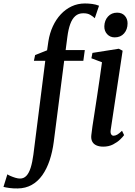

<svg xmlns="http://www.w3.org/2000/svg" viewBox="-140 -835 780 1107"><path d="M139 -597Q146.5 -644 164.8 -683.5Q183 -723 210.5 -752.5Q238 -782 273.2 -798.5Q308.5 -815 349.5 -815Q371 -815 391.8 -812.2Q412.5 -809.5 431 -802L406.5 -730Q397 -739.5 380.8 -749.2Q364.5 -759 339.5 -758.5Q312.5 -758.5 294.2 -742.5Q276 -726.5 265 -696.2Q254 -666 248.5 -623L238.5 -546.5H349L340.5 -484.5H230L170 -17.5Q162.5 40.5 146 89.8Q129.5 139 104 175Q78.5 211 43 231Q7.5 251 -38 251.5Q-62.5 252 -84.8 249Q-107 246 -120 242.5L-97.5 170Q-93.5 173.5 -80.5 179.2Q-67.5 185 -52 189.8Q-36.5 194.5 -24.5 194.5Q-3 194.5 12 178.8Q27 163 36.8 132.2Q46.5 101.5 52.5 56.5L121 -484.5H55.5L62.5 -517.5L131.5 -545ZM455 10.5Q432.5 10.5 416 3.2Q399.5 -4 391.8 -18.8Q384 -33.5 386.5 -56Q388 -73.5 393 -106.5Q398 -139.5 404.8 -182.8Q411.5 -226 419 -275.5Q426.5 -325 434 -376.5Q441.5 -428 448 -476L387 -499L393 -530L545 -554L567 -542.5L498.5 -87.5Q495.5 -69.5 500.8 -61Q506 -52.5 514.5 -52.5Q525 -52.5 536 -58.8Q547 -65 563.5 -81L575.5 -56Q569 -46.5 552.8 -30.8Q536.5 -15 511.8 -2.2Q487 10.5 455 10.5ZM521.5 -619.5Q495 -619.5 478 -637.8Q461 -656 461.5 -683.5Q462.5 -717.5 482.8 -739.8Q503 -762 535.5 -762Q563.5 -762 579.5 -744.2Q595.5 -726.5 595.5 -700.5Q595.5 -665.5 575.5 -642.5Q555.5 -619.5 521.5 -619.5Z"/></svg>

Font: Merriweather 48pt Medium
Style: Italic
Weight: 500
Italic angle: -7.8°
Version: Version 2.101